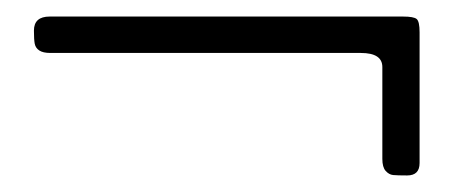

<svg xmlns="http://www.w3.org/2000/svg" viewBox="-20 -252 548 232"><path d="M21 -215Q21 -232 40 -232H467Q480 -232 483.5 -229Q487 -226 487 -213V-55Q487 -40 472 -40Q460 -40 455 -40.5Q450 -41 446 -45.5Q442 -50 442 -60V-171Q442 -188 416 -188H41Q32 -188 27.5 -191Q23 -194 22 -199Q21 -204 21 -215Z"/></svg>

Font: OFL Sorts Mill Goudy TT
Style: Italic
Weight: 500
Italic angle: -6°
Version: Version 003.000